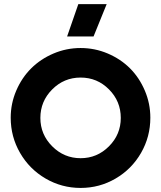

<svg xmlns="http://www.w3.org/2000/svg" viewBox="-20 -904 786 936"><path d="M32.2 -330.1Q32.2 -399.4 59.3 -462.4Q86.4 -525.4 132.1 -570.8Q177.7 -616.2 240.7 -643.1Q303.7 -669.9 373 -669.9Q442.4 -669.9 505.4 -643.1Q568.4 -616.2 613.8 -570.8Q659.2 -525.4 686 -462.4Q712.9 -399.4 712.9 -330.1Q712.9 -237.3 667.5 -158.4Q622.1 -79.6 543.7 -33.7Q465.3 12.2 373 12.2Q280.8 12.2 202.1 -33.7Q123.5 -79.6 77.9 -158.4Q32.2 -237.3 32.2 -330.1ZM176.8 -329.1Q176.8 -248.5 234.6 -190.7Q292.5 -132.8 373 -132.8Q453.6 -132.8 511.2 -190.7Q568.8 -248.5 568.8 -329.1Q568.8 -410.2 511.5 -468Q454.1 -525.9 373 -525.9Q292 -525.9 234.4 -468Q176.8 -410.2 176.8 -329.1ZM307.1 -726.1 361.8 -883.8H500L436 -726.1Z"/></svg>

Font: Human Sans
Style: Bold
Weight: 700
Designer: Tim Radville
Foundry: Continuum
Version: Version 1.000;FEAKit 1.0